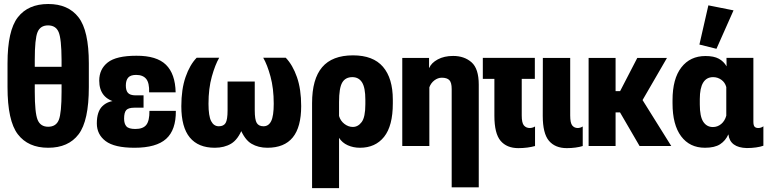

<svg xmlns="http://www.w3.org/2000/svg" viewBox="-20 -740 3889 973"><path d="M224.1 8.8Q326.7 8.8 378.4 -59.6Q430.2 -127.9 430.2 -298.8V-418.9Q430.2 -585 377.9 -652.3Q325.7 -719.7 224.6 -719.7Q122.6 -719.7 70.3 -652.3Q18.1 -585 18.1 -418.9V-298.8Q18.1 -127.9 70.3 -59.6Q122.6 8.8 224.1 8.8ZM224.1 -97.7Q185.1 -97.7 170.7 -132.6Q156.2 -167.5 156.2 -275.4V-436.5Q156.2 -543.9 170.4 -577.6Q184.6 -611.3 223.6 -611.3Q262.7 -611.3 277.1 -577.6Q291.5 -543.9 292 -436.5V-275.4Q292 -167.5 278.1 -132.6Q264.2 -97.7 224.1 -97.7ZM72.8 -312.5H373.5V-401.4H72.8Z M661.6 8.8Q772 8.8 822 -36.4Q872.1 -81.5 871.1 -178.2H737.3Q737.8 -127.9 721.4 -107.2Q705.1 -86.4 666 -86.4Q632.3 -86.4 620.6 -99.6Q608.9 -112.8 608.9 -138.7Q608.9 -170.4 620.1 -182.4Q631.3 -194.3 661.6 -194.3H707.5V-256.8H665Q639.2 -257.3 628.4 -269.3Q617.7 -281.2 617.7 -306.6Q617.7 -333 629.6 -346.7Q641.6 -360.4 669.9 -360.4Q704.1 -360.4 720.7 -340.3Q737.3 -320.3 735.8 -272H870.1Q868.2 -365.7 821 -411.9Q773.9 -458 671.4 -457.5Q569.3 -457.5 526.1 -423.6Q482.9 -389.6 482.9 -331.5Q482.9 -286.6 505.1 -258.8Q527.3 -231 573.7 -220.7V-230Q527.3 -229.5 499 -202.1Q470.7 -174.8 470.7 -114.7Q470.7 -58.6 515.4 -24.9Q560.1 8.8 661.6 8.8Z M1068.4 8.8Q1116.7 8.8 1151.4 -12Q1186 -32.7 1208.5 -88.9H1196.8Q1220.2 -31.7 1254.6 -11.5Q1289.1 8.8 1335 8.8Q1420.9 8.8 1463.6 -43.5Q1506.3 -95.7 1506.3 -202.6Q1506.3 -287.6 1484.9 -349.1Q1463.4 -410.6 1428.2 -447.3H1314Q1334.5 -412.1 1350.8 -352.1Q1367.2 -292 1367.2 -214.4Q1367.2 -152.3 1354.2 -126.2Q1341.3 -100.1 1315.4 -100.1Q1291.5 -100.1 1281.2 -116.7Q1271 -133.3 1271 -181.6V-326.7H1133.3V-181.6Q1133.3 -133.3 1123.3 -116.7Q1113.3 -100.1 1088.9 -100.1Q1063.5 -100.1 1050 -126.2Q1036.6 -152.3 1036.6 -213.9Q1036.6 -292 1053.5 -352.1Q1070.3 -412.1 1090.8 -447.3H976.6Q941.9 -411.6 920.4 -349.6Q898.9 -287.6 898.9 -201.7Q898.9 -95.2 941.9 -43.2Q984.9 8.8 1068.4 8.8Z M1561.5 213.4H1698.2V-41.5Q1713.9 -16.6 1742.2 -3.9Q1770.5 8.8 1804.2 8.8Q1882.3 8.8 1926.5 -46.6Q1970.7 -102.1 1970.7 -215.8V-234.9Q1970.7 -343.3 1920.9 -401.4Q1871.1 -459.5 1769 -459.5Q1663.6 -459.5 1612.5 -399.4Q1561.5 -339.4 1561.5 -217.3ZM1768.1 -96.7Q1745.1 -96.7 1725.1 -112.3Q1705.1 -127.9 1698.2 -152.3V-222.7Q1698.2 -294.4 1714.4 -321.8Q1730.5 -349.1 1765.6 -349.1Q1797.9 -349.1 1814.7 -322.5Q1831.5 -295.9 1831.5 -234.9V-211.9Q1831.5 -146.5 1813 -121.6Q1794.4 -96.7 1768.1 -96.7Z M2269 209.5H2406.2V-311Q2406.2 -392.1 2369.6 -424.3Q2333 -456.5 2276.4 -456.5Q2231 -456.5 2198.5 -439Q2166 -421.4 2155.3 -396H2154.3V-446.3H2018.6V0H2155.8V-297.4Q2163.6 -319.3 2181.4 -332.8Q2199.2 -346.2 2218.8 -346.2Q2245.1 -346.2 2257.1 -334Q2269 -321.8 2269 -288.6Z M2426.8 -340.3H2690.4V-446.8H2426.8ZM2606.9 10.7Q2630.4 10.7 2652.3 7.8Q2674.3 4.9 2691.4 0V-99.1Q2685.5 -95.2 2678.5 -93.3Q2671.4 -91.3 2664.6 -91.3Q2646.5 -91.3 2635.3 -104Q2624 -116.7 2624 -154.8V-431.2H2485.4V-153.3Q2485.4 -63.5 2516.8 -26.4Q2548.3 10.7 2606.9 10.7Z M2852.5 10.7Q2875.5 10.7 2896.7 7.8Q2918 4.9 2933.1 0V-99.1Q2927.2 -95.2 2920.7 -93.3Q2914.1 -91.3 2907.7 -91.3Q2890.6 -91.3 2880.1 -104Q2869.6 -116.7 2869.6 -154.8V-446.3H2731L2730.5 -153.3Q2730.5 -63.5 2762 -26.4Q2793.5 10.7 2852.5 10.7Z M2962.9 0H3099.6V-170.4H3122.1L3221.2 0H3381.8L3236.3 -232.9L3359.9 -446.3H3209.5L3122.6 -278.3H3099.6V-446.3H2962.9Z M3552.7 8.8Q3601.6 8.8 3629.2 -9Q3656.7 -26.9 3670.9 -58.6H3671.4Q3675.3 -25.4 3698.7 -8.1Q3722.2 9.3 3764.6 10.3Q3789.6 10.3 3811.8 7.1Q3834 3.9 3848.6 -1.5V-100.1Q3843.8 -96.2 3837.2 -93.8Q3830.6 -91.3 3822.8 -91.3Q3810.1 -91.3 3804 -97.9Q3797.9 -104.5 3797.9 -124V-446.8H3661.6L3662.1 -403.8Q3647.9 -428.7 3622.8 -442.4Q3597.7 -456.1 3555.2 -456.1Q3477.5 -456.1 3432.9 -398.4Q3388.2 -340.8 3388.2 -232.4V-216.3Q3388.2 -107.9 3431.6 -49.6Q3475.1 8.8 3552.7 8.8ZM3592.8 -96.2Q3561.5 -96.2 3543.9 -123Q3526.4 -149.9 3526.4 -210.9V-237.8Q3526.4 -293.9 3543.5 -321.5Q3560.5 -349.1 3593.8 -349.1Q3616.7 -349.1 3635.5 -335.7Q3654.3 -322.3 3660.6 -298.8V-153.8Q3653.3 -127 3634.8 -111.6Q3616.2 -96.2 3592.8 -96.2ZM3610.8 -492.7 3697.3 -687.5 3569.8 -712.9 3524.4 -514.2Z"/></svg>

Font: Roboto Flex Super Cond Bold
Style: Regular
Weight: 700
Width: 3
Designer: Berlow after Robertson
Foundry: Google
Version: Version 3.000